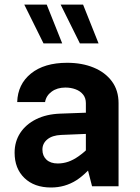

<svg xmlns="http://www.w3.org/2000/svg" viewBox="-20 -811 608 836"><path d="M496.2 -361.9Q496.2 -417.6 467.2 -456.8Q438.3 -495.9 387.8 -516.7Q337.3 -537.6 272.3 -537.6Q172.7 -537.6 114.9 -490.9Q57.2 -444.3 54.9 -366.5H176.2Q180.8 -394.4 205 -412.1Q229.1 -429.8 264.8 -429.8Q288.7 -429.8 309 -422.2Q329.4 -414.7 341.6 -399.5Q353.9 -384.4 353.9 -361.9V-104.9L380.8 0H496.2ZM415.2 -130 372.1 -172.7Q345.5 -147 322.2 -130.6Q298.9 -114.2 276.9 -106.7Q254.8 -99.2 231.2 -99.2Q200.2 -99.2 182.4 -115.7Q164.7 -132.3 164.7 -159.7Q164.7 -186.6 186.2 -204.2Q207.7 -221.8 246.3 -223.5L411.7 -230.3V-322.4L242.5 -316.2Q181.9 -314.1 137.2 -291.8Q92.5 -269.5 68 -232Q43.6 -194.5 43.6 -146Q43.6 -77.2 86.4 -35.9Q129.2 5.4 202.2 5.4Q262.6 5.4 311.9 -25.7Q361.2 -56.9 415.2 -130ZM250.9 -621.9 183.4 -791H85.7L169.5 -621.9ZM409.2 -621.9 341.7 -791H244L327.9 -621.9Z"/></svg>

Font: Estedad-FD VF
Style: Regular
Weight: 100
Designer: Amin Abedi
Version: Version 7.3